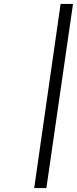

<svg xmlns="http://www.w3.org/2000/svg" viewBox="-20 -835 391 976"><path d="M153.8 121.1 288.1 -814.9H351.1L215.8 121.1Z"/></svg>

Font: Trueno Light
Style: Italic
Weight: 300
Designer: Julieta Ulanovsky
Foundry: Julieta Ulanovsky
Version: Version 3.001b | FøM Fix